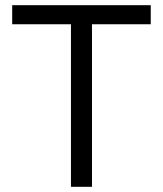

<svg xmlns="http://www.w3.org/2000/svg" viewBox="-20 -720 628 740"><path d="M253.5 0V-626.5H27V-700H561V-626.5H334.5V0Z"/></svg>

Font: Space 7353
Style: Regular
Weight: 400
Designer: Christine Claussen + Ruben Lyon  (Space 7353)
Version: Version 1.000;FEAKit 1.0